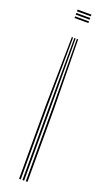

<svg xmlns="http://www.w3.org/2000/svg" viewBox="-158 -629 475 858"><g transform="rotate(20 80.0 -200.0)"><path d="M92 -476H98L103 -146V200H95V-146ZM68 -476H74L71 -146V200H63V-146ZM80 -476H86L87 -146V200H79V-146ZM50 -600H116V-592H50ZM50 -568H116V-560H50ZM50 -584H116V-576H50Z"/></g></svg>

Font: Big Shoulders Inline Text Thin
Style: Regular
Weight: 100
Designer: Patric King
Foundry: XO Type Co
Version: Version 2.002